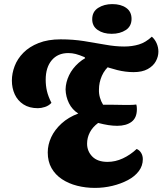

<svg xmlns="http://www.w3.org/2000/svg" viewBox="-20 -896 793 937"><path d="M443 21Q398 21 356.5 10.5Q315 0 282.5 -21.5Q250 -43 231.5 -75.5Q213 -108 213 -152Q213 -190 230 -226.5Q247 -263 280.5 -293.5Q314 -324 362 -342Q332 -361 316.5 -392.5Q301 -424 300 -460Q301 -495 317 -528.5Q333 -562 364 -589.5Q395 -617 439 -631L522 -583Q491 -558 477 -525.5Q463 -493 463 -460Q462 -440 467.5 -420.5Q473 -401 483 -385Q498 -385 515.5 -385Q533 -385 550.5 -384.5Q568 -384 580 -384Q597 -384 615 -384Q633 -384 645 -386Q647 -380 647.5 -374Q648 -368 648 -363Q648 -321 622 -301.5Q596 -282 552 -282Q531 -282 508.5 -285.5Q486 -289 459 -296Q432 -276 418.5 -250Q405 -224 405 -195Q405 -158 430.5 -132Q456 -106 505 -106Q543 -106 579.5 -123Q616 -140 647 -169Q661 -163 669 -149.5Q677 -136 677 -119Q677 -87 657.5 -61Q638 -35 604 -17Q570 1 528.5 11Q487 21 443 21ZM165 -368Q123 -368 94.5 -386.5Q66 -405 52 -435.5Q38 -466 38 -503Q38 -538 51.5 -573.5Q65 -609 94 -638.5Q123 -668 168.5 -686Q214 -704 276 -704Q336 -704 390 -695.5Q444 -687 493.5 -678Q543 -669 586 -669Q625 -669 658 -679Q691 -689 721 -717Q736 -704 744.5 -684.5Q753 -665 753 -644Q753 -620 740.5 -597Q728 -574 701 -559Q674 -544 632 -544Q593 -544 552.5 -554Q512 -564 472.5 -579.5Q433 -595 396 -611L393 -617Q367 -628 349.5 -632.5Q332 -637 313 -637Q262 -637 232.5 -602Q203 -567 203 -507Q203 -478 209 -452Q215 -426 231 -394Q218 -380 199.5 -374Q181 -368 165 -368ZM525 -731Q484 -731 457 -749.5Q430 -768 430 -802Q430 -839 459 -857.5Q488 -876 528 -876Q570 -876 596 -857.5Q622 -839 622 -804Q622 -768 594 -749.5Q566 -731 525 -731Z"/></svg>

Font: Sansita Swashed Light
Style: Bold
Weight: 700
Version: Version 1.003